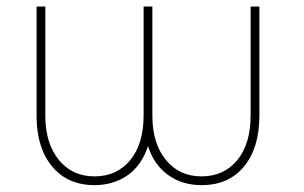

<svg xmlns="http://www.w3.org/2000/svg" viewBox="-20 -548 916 579"><path d="M735.8 -528.3C735.8 -528.3 735.8 -200.7 735.8 -200.7C735.8 -200.7 735.8 -200.7 735.8 -200.7C735.8 -143.6 722.7 -98.1 695.8 -65.4C668.9 -32.7 632.8 -16.1 587.9 -16.1C543 -16.1 507.3 -32.7 480.5 -65.4C453.6 -98.1 439.9 -141.6 439.5 -196.3C439.5 -196.3 439.5 -528.3 439.5 -528.3C439.5 -528.3 413.1 -528.3 413.1 -528.3C413.1 -528.3 413.1 -200.7 413.1 -200.7C413.1 -200.7 413.1 -200.7 413.1 -200.7C413.1 -143.6 399.9 -98.1 373 -65.4C346.2 -32.7 310.1 -16.1 265.1 -16.1C220.2 -16.1 184.6 -32.7 157.7 -65.4C130.9 -98.1 117.2 -141.6 116.7 -196.3C116.7 -196.3 116.7 -528.3 116.7 -528.3C116.7 -528.3 90.3 -528.3 90.3 -528.3C90.3 -528.3 90.3 -195.8 90.3 -195.8C90.3 -195.8 90.3 -195.8 90.3 -195.8C90.8 -131.8 106.9 -81.5 138.2 -44.9C168.9 -8.3 211.4 10.3 265.1 10.3C265.1 10.3 265.1 10.3 265.1 10.3C302.7 10.3 335.4 0.5 364.3 -19C392.6 -38.6 413.1 -67.9 426.3 -107.4C426.3 -107.4 426.3 -107.4 426.3 -107.4C438.5 -69.8 458.5 -40.5 486.8 -20.5C514.6 0 548.3 10.3 587.9 10.3C587.9 10.3 587.9 10.3 587.9 10.3C642.1 10.3 685.1 -8.3 715.8 -45.9C746.6 -83 761.7 -133.3 762.2 -197.3C762.2 -197.3 762.2 -528.3 762.2 -528.3C762.2 -528.3 735.8 -528.3 735.8 -528.3Z"/></svg>

Font: WOX
Style: Regular
Weight: 500
Designer: Google
Foundry: ""
Version: ""